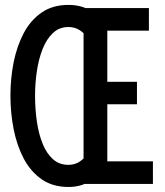

<svg xmlns="http://www.w3.org/2000/svg" viewBox="-20 -732 656 764"><path d="M252.5 12Q189.5 12 145.5 -18.8Q101.5 -49.5 74.2 -101.5Q47 -153.5 34.2 -218.2Q21.5 -283 21.5 -351.5Q21.5 -419.5 34.2 -483.8Q47 -548 74.2 -599.8Q101.5 -651.5 145.5 -682Q189.5 -712.5 252.5 -712.5Q281.5 -712.5 306.2 -705Q331 -697.5 350 -682L331.5 -577.5Q316.5 -599.5 297 -612Q277.5 -624.5 252.5 -624.5Q216 -624.5 190.8 -600.8Q165.5 -577 149.8 -537.5Q134 -498 126.8 -449.5Q119.5 -401 119.5 -351.5Q119.5 -297.5 126.8 -248Q134 -198.5 149.8 -159.8Q165.5 -121 190.8 -98.5Q216 -76 252.5 -76Q278.5 -76 299 -90.2Q319.5 -104.5 334.5 -128.5L351.5 -19Q331 -4.5 306.5 3.8Q282 12 252.5 12ZM312.5 0V-700H572.5V-610H407V-406.5H525V-317H407V-90H588.5V0Z"/></svg>

Font: Overpass Mono Light Medium
Style: Regular
Weight: 500
Monospace: yes
Version: Version 4.000